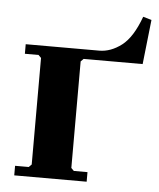

<svg xmlns="http://www.w3.org/2000/svg" viewBox="-48 -659 579 700"><g transform="rotate(5 242.0 -308.5)"><path d="M277 -445V-480H299Q341 -480 380.5 -510Q420 -540 448 -617L479 -608L461 -445ZM277 -445H245L235 -435V-45L245 -35H295V0H30V-35H80L90 -45V-435L80 -445H30V-480H277Z"/></g></svg>

Font: Brygada 1918
Style: Bold
Weight: 700
Designer: Mateusz Machalski | Borys Kosmynka | Przemek Hoffer
Foundry: NIEPODLEGLA 2018
Version: Version 3.006